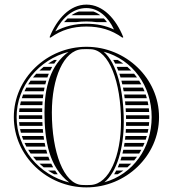

<svg xmlns="http://www.w3.org/2000/svg" viewBox="-20 -808 750 833"><path d="M310.6 -712C325 -714 339.8 -714.9 355 -714.9C370.1 -714.9 385 -713.9 399.4 -712H444.1C439.9 -717.8 435.4 -723.1 430.7 -728H273C267.8 -723.1 262.8 -717.8 257.9 -712ZM322.4 -758C311.2 -754.5 300.4 -749.1 290.2 -742H415C405.7 -749 395.8 -754.4 385.2 -758ZM355 -692.9C413.5 -692.9 463.8 -678.5 511 -644.6L515 -646.6C482.9 -726.3 427 -788 355 -788C283 -788 227.1 -726.3 195 -646.6L199 -644.6C246.2 -678.5 296.5 -692.9 355 -692.9ZM355 -704.9C305.6 -704.9 260.6 -694.4 219.8 -672C252.2 -734.5 299.2 -773 355 -773C407.8 -772.8 449.8 -733.7 474.5 -680C437.1 -697.5 398.3 -704.9 355 -704.9ZM490.3 -548H471.2C474.3 -542.9 477.2 -537.6 479.9 -532H514.9C507 -537.8 498.8 -543.1 490.3 -548ZM532.4 -518H486.4C488.7 -512.8 490.9 -507.5 492.9 -502H549.3C543.9 -507.6 538.3 -512.9 532.4 -518ZM561.9 -488H497.9C499.6 -482.8 501.3 -477.4 502.9 -472H574.3C570.4 -477.5 566.2 -482.8 561.9 -488ZM583.8 -458H506.7C508.1 -452.8 509.3 -447.4 510.6 -442H593.1C590.1 -447.5 587 -452.8 583.8 -458ZM600.1 -428H513.5C514.6 -422.7 515.6 -417.4 516.5 -412H607.1C604.9 -417.4 602.6 -422.8 600.1 -428ZM612.2 -398H518.7C519.5 -392.7 520.2 -387.4 520.9 -382H617.1C615.6 -387.4 614 -392.7 612.2 -398ZM620.6 -368H522.5C523.1 -362.7 523.6 -357.4 524 -352H623.7C622.8 -357.4 621.8 -362.7 620.6 -368ZM625.7 -338H525.1C525.5 -332.7 525.8 -327.4 526 -322H627.2C626.9 -327.4 626.4 -332.7 625.7 -338ZM627.9 -308H526.6C526.7 -302.7 526.8 -297.4 526.9 -292H627.9C628 -294.7 628 -297.3 628 -300C628 -302.7 628 -305.3 627.9 -308ZM532.7 -82C538.6 -87.1 544.2 -92.4 549.6 -98H497.5C495.4 -92.5 493.2 -87.2 490.9 -82ZM515.2 -68H484.2C481.4 -62.5 478.4 -57.1 475.2 -52H490.5C499.1 -56.9 507.3 -62.2 515.2 -68ZM612.2 -202C614 -207.3 615.6 -212.6 617.1 -218H524.1C523.5 -212.6 522.9 -207.3 522.3 -202ZM607.1 -188H520.4C519.5 -182.6 518.7 -177.3 517.7 -172H600.2C602.7 -177.2 605 -182.6 607.1 -188ZM593.2 -158H514.9C513.8 -152.6 512.5 -147.3 511.2 -142H583.9C587.2 -147.2 590.3 -152.5 593.2 -158ZM574.5 -128H507.5C505.9 -122.6 504.3 -117.2 502.5 -112H562.1C566.5 -117.2 570.6 -122.5 574.5 -128ZM627.2 -278H527C527 -272.6 526.9 -267.3 526.8 -262H625.7C626.4 -267.3 626.9 -272.6 627.2 -278ZM623.7 -248H526.2C526 -242.6 525.6 -237.3 525.3 -232H620.6C621.8 -237.3 622.8 -242.6 623.7 -248ZM226.6 -548H215.1C205.9 -543.1 197.1 -537.8 188.5 -532H215.1C218.7 -537.5 222.5 -542.8 226.6 -548ZM206.5 -518H169.4C163 -512.9 156.8 -507.6 150.9 -502H198C200.7 -507.4 203.5 -512.8 206.5 -518ZM191.7 -488H137C132.2 -482.8 127.5 -477.5 123.1 -472H185.6C187.5 -477.4 189.5 -482.8 191.7 -488ZM181 -458H112.6C108.9 -452.8 105.4 -447.5 102.1 -442H176.5C177.9 -447.4 179.4 -452.7 181 -458ZM173.3 -428H94.1C91.3 -422.8 88.6 -417.4 86.2 -412H170.2C171.1 -417.4 172.2 -422.7 173.3 -428ZM168 -398H80.3C78.3 -392.7 76.4 -387.4 74.7 -382H166.1C166.6 -387.4 167.3 -392.7 168 -398ZM164.8 -368H70.6C69.3 -362.7 68.1 -357.4 67 -352H163.8C164 -357.4 164.4 -362.7 164.8 -368ZM163.2 -338H64.7C63.9 -332.7 63.3 -327.4 62.9 -322H163C163 -327.4 163.1 -332.7 163.2 -338ZM210.7 -82C207.7 -87.2 204.9 -92.6 202.3 -98H151.1C157 -92.4 163.2 -87.1 169.6 -82ZM219.2 -68H188.6C197.1 -62.2 206 -56.9 215.1 -52H230.5C226.5 -57.2 222.7 -62.5 219.2 -68ZM171.2 -202C170.3 -207.3 169.6 -212.6 168.9 -218H74.8C76.5 -212.6 78.4 -207.3 80.5 -202ZM173.7 -188H86.4C88.8 -182.6 91.5 -177.2 94.3 -172H177C175.8 -177.3 174.7 -182.6 173.7 -188ZM180.4 -158H102.3C105.6 -152.5 109.1 -147.2 112.8 -142H185C183.4 -147.3 181.9 -152.6 180.4 -158ZM189.7 -128H123.4C127.8 -122.5 132.4 -117.2 137.2 -112H196C193.8 -117.3 191.7 -122.6 189.7 -128ZM163.1 -308H62.1C62 -305.3 62 -302.7 62 -300C62 -297.3 62 -294.7 62.1 -292H163.4C163.2 -297.3 163.1 -302.7 163.1 -308ZM163.9 -278H62.9C63.3 -272.6 63.9 -267.3 64.7 -262H164.7C164.4 -267.3 164.1 -272.6 163.9 -278ZM165.7 -248H67.1C68.1 -242.6 69.3 -237.3 70.7 -232H167.2C166.6 -237.3 166.1 -242.6 165.7 -248ZM40 -300C40 -131.6 183.9 5 355 5C526.1 5 670 -131.6 670 -300C670 -468.4 526.1 -605 355 -605C183.9 -605 40 -468.4 40 -300ZM505 -280C505 -130.7 453.8 -11.1 375 -5.6C368.4 -5.2 361.7 -5 355 -5C348.3 -5 341.6 -5.2 335 -5.6C256.7 -9.7 205 -147.7 205 -320C205 -469.3 256.2 -588.9 335 -594.4C341.6 -594.8 348.3 -595 355 -595C361.7 -595 368.4 -594.8 375 -594.4C453.3 -590.3 505 -452.3 505 -280ZM277.4 -583C198.2 -525.5 173 -427.7 173 -320C173 -196.6 193.4 -82.7 280.5 -16.2C150.6 -48.6 52 -163.8 52 -300C52 -435.1 149 -549.5 277.4 -583ZM429.5 -583.8C555.9 -549.6 638 -435 638 -300C638 -166.2 557.6 -52.4 432.6 -17C487.6 -61.9 517 -165.7 517 -280C517 -413.5 486.7 -535.1 429.5 -583.8Z"/></svg>

Font: SortefaxS02
Style: Medium
Weight: 500
Designer: gluk
Foundry: gluk
Version: Version 0.261